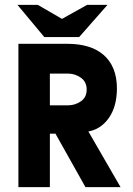

<svg xmlns="http://www.w3.org/2000/svg" viewBox="-20 -773 549 793"><path d="M209 -221H186V0H56V-592H260Q305 -592 342.5 -581Q380 -570 407 -547Q434 -524 448.5 -489Q463 -454 463 -406Q462 -331 429 -285Q396 -239 345 -230L478 0H333ZM186 -338H261Q290 -338 314 -354.5Q338 -371 338 -403Q338 -435 314 -452Q290 -469 261 -469H186ZM307 -620H163L52 -753H136L236 -695L340 -753H424Z"/></svg>

Font: PostBus
Style: Regular
Weight: 400
Designer: Peter Wiegel
Version: Version 1.001